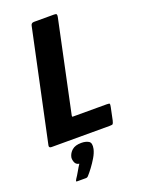

<svg xmlns="http://www.w3.org/2000/svg" viewBox="-166 -747 774 1045"><g transform="rotate(-20 221.5 -225.0)"><path d="M26 0Q10 0 13 -14L150 -658Q153 -673 169 -673H285Q297 -673 299.5 -669Q302 -665 300 -654L188 -125Q187 -119 187.5 -117.5Q188 -116 195 -116H387Q403 -116 404.5 -112.5Q406 -109 403 -94L388 -22Q384 -6 380.5 -3Q377 0 361 0ZM237 88Q232 110 217.5 134.5Q203 159 186.5 181Q170 203 158 216Q152 223 144 223Q131 223 119 223Q107 223 95 223Q87 223 87.5 220Q88 217 94 207Q102 196 115 173Q128 150 137 137Q118 134 112 118Q106 102 108 89Q113 66 131.5 50Q150 34 185 34Q211 34 227.5 44Q244 54 237 88Z"/></g></svg>

Font: Glory Thin ExtraBold
Style: Italic
Weight: 800
Italic angle: -12°
Version: Version 1.011